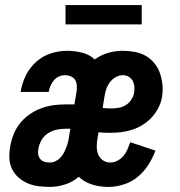

<svg xmlns="http://www.w3.org/2000/svg" viewBox="-20 -728 707 756"><path d="M176 8Q153 8 130.5 5Q108 2 88.5 -6.5Q69 -15 53 -29Q37 -43 27.5 -62.5Q18 -82 17 -104.5Q16 -127 20 -150Q24 -174 33 -197.5Q42 -221 58 -241.5Q74 -262 95.5 -277Q117 -292 140.5 -301Q164 -310 188.5 -313.5Q213 -317 237 -317H273L281 -364Q283 -377 282.5 -389.5Q282 -402 276.5 -412Q271 -422 259.5 -427Q248 -432 236 -432Q224 -432 212.5 -427Q201 -422 192.5 -412Q184 -402 179 -390.5Q174 -379 172 -367V-366H61L62 -370Q67 -401 82 -431.5Q97 -462 123 -485Q149 -508 181 -518Q213 -528 244 -528Q275 -528 304 -520.5Q333 -513 353 -494Q378 -512 406.5 -520Q435 -528 463 -528Q488 -528 511.5 -523.5Q535 -519 554 -508Q573 -497 587.5 -479.5Q602 -462 609.5 -440.5Q617 -419 619.5 -395.5Q622 -372 618 -347Q615 -326 604.5 -305Q594 -284 578 -266.5Q562 -249 542 -236.5Q522 -224 500 -217Q478 -210 456.5 -207.5Q435 -205 413 -205Q402 -205 390.5 -205.5Q379 -206 368 -207L364 -184Q361 -167 361 -151Q361 -135 366.5 -120.5Q372 -106 385 -97Q398 -88 414 -88Q429 -88 443 -95.5Q457 -103 466.5 -114.5Q476 -126 482 -140Q488 -154 493 -168L592 -135Q581 -105 563.5 -78Q546 -51 521.5 -31Q497 -11 466.5 -1.5Q436 8 406 8Q373 8 342.5 -1.5Q312 -11 290 -32Q266 -11 235.5 -1.5Q205 8 176 8ZM419 -301Q433 -301 447.5 -303.5Q462 -306 475 -314Q488 -322 496.5 -335Q505 -348 508 -362Q510 -375 509 -387Q508 -399 502.5 -409.5Q497 -420 486.5 -426Q476 -432 463 -432Q449 -432 434.5 -423.5Q420 -415 411 -402Q402 -389 397.5 -374.5Q393 -360 391 -345L384 -303Q392 -302 401 -301.5Q410 -301 419 -301ZM176 -88Q187 -88 198 -93Q209 -98 217.5 -107Q226 -116 231.5 -126.5Q237 -137 241 -147.5Q245 -158 248 -169.5Q251 -181 252 -192L257 -221H237Q219 -221 201.5 -217Q184 -213 168 -202.5Q152 -192 143 -175.5Q134 -159 131 -142Q129 -131 130.5 -120.5Q132 -110 138.5 -102Q145 -94 155 -91Q165 -88 176 -88ZM238 -632V-708H538V-632Z"/></svg>

Font: Iosevka Custom
Style: Bold Italic
Weight: 700
Italic angle: -9°
Designer: Belleve Invis
Foundry: Belleve Invis
Version: Version 30.3.1; ttfautohint (v1.8.3)